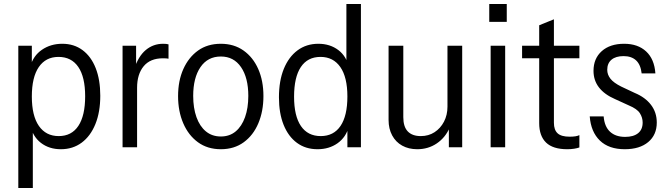

<svg xmlns="http://www.w3.org/2000/svg" viewBox="-20 -740 3348 965"><path d="M286 10Q227 10 185.5 -22Q144 -54 131 -114L145 -119V205H72V-510H140V-399L132 -405Q147 -460 191 -490Q235 -520 293 -520Q352 -520 395 -488Q438 -456 461 -397.5Q484 -339 484 -259Q484 -177 459.5 -116.5Q435 -56 390.5 -23Q346 10 286 10ZM275 -56Q340 -56 374 -107.5Q408 -159 408 -256Q408 -353 373.5 -403.5Q339 -454 274 -454Q210 -454 175 -403Q140 -352 140 -255Q140 -158 175.5 -107Q211 -56 275 -56Z M596 0V-510H664V-392H669V0ZM669 -299 655 -394Q675 -457 712.5 -488.5Q750 -520 800 -520Q818 -520 827 -517V-445Q823 -446 815.5 -446.5Q808 -447 799 -447Q735 -447 702 -407Q669 -367 669 -299Z M1090 10Q1023 10 975 -25Q927 -60 901 -120.5Q875 -181 875 -257Q875 -334 901.5 -393Q928 -452 975.5 -486Q1023 -520 1090 -520Q1156 -520 1204 -486Q1252 -452 1278 -393Q1304 -334 1304 -257Q1304 -181 1278.5 -120.5Q1253 -60 1205 -25Q1157 10 1090 10ZM1090 -54Q1134 -54 1164.5 -79.5Q1195 -105 1211.5 -151Q1228 -197 1228 -258Q1228 -349 1191.5 -402.5Q1155 -456 1090 -456Q1024 -456 987.5 -402.5Q951 -349 951 -258Q951 -197 967.5 -151Q984 -105 1015 -79.5Q1046 -54 1090 -54Z M1726 0V-111L1734 -105Q1719 -50 1676.5 -20Q1634 10 1576 10Q1516 10 1472.5 -22Q1429 -54 1405.5 -112.5Q1382 -171 1382 -251Q1382 -334 1406.5 -394Q1431 -454 1475.5 -487Q1520 -520 1580 -520Q1639 -520 1681 -488Q1723 -456 1735 -396L1721 -391V-720H1794V0ZM1592 -56Q1657 -56 1691.5 -107Q1726 -158 1726 -255Q1726 -352 1690.5 -403Q1655 -454 1591 -454Q1526 -454 1492 -403Q1458 -352 1458 -254Q1458 -157 1492.5 -106.5Q1527 -56 1592 -56Z M2077 10Q2034 10 2001.5 -8Q1969 -26 1951 -59.5Q1933 -93 1933 -137V-510H2007V-151Q2007 -103 2029.5 -79.5Q2052 -56 2095 -56Q2134 -56 2164 -75.5Q2194 -95 2211.5 -128.5Q2229 -162 2229 -204L2240 -98Q2218 -48 2175 -19Q2132 10 2077 10ZM2236 0V-105H2229V-510H2303V0Z M2446 0V-510H2519V0ZM2439 -630V-720H2527V-630Z M2831 10Q2759 10 2724.5 -23.5Q2690 -57 2690 -121V-613L2764 -643V-123Q2764 -87 2782.5 -70Q2801 -53 2843 -53Q2860 -53 2872.5 -55Q2885 -57 2892 -61V1Q2882 5 2865.5 7.5Q2849 10 2831 10ZM2604 -447V-510H2892V-447Z M3120 10Q3040 10 2995 -33.5Q2950 -77 2944 -155H3014Q3018 -104 3046 -78Q3074 -52 3122 -52Q3164 -52 3187 -70.5Q3210 -89 3210 -124Q3210 -149 3196 -171Q3182 -193 3141 -210L3071 -242Q3018 -265 2990.5 -300.5Q2963 -336 2963 -384Q2963 -446 3004.5 -483Q3046 -520 3117 -520Q3186 -520 3227.5 -481.5Q3269 -443 3274 -371H3205Q3200 -415 3177 -436.5Q3154 -458 3114 -458Q3075 -458 3053.5 -440Q3032 -422 3032 -389Q3032 -365 3048 -344.5Q3064 -324 3102 -305L3170 -273Q3223 -251 3252 -213Q3281 -175 3281 -124Q3281 -62 3238 -26Q3195 10 3120 10Z"/></svg>

Font: Instrument Sans SemiCondensed
Style: Regular
Weight: 400
Width: 4
Designer: Rodrigo Fuenzalida
Foundry: fragTYPE
Version: Version 1.000;gftools[0.9.28]